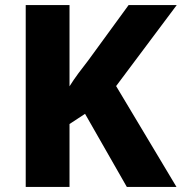

<svg xmlns="http://www.w3.org/2000/svg" viewBox="-20 -734 714 754"><path d="M673 0 436 -396 674 -714H485L326 -496C301 -464 274 -429 253 -395V-714H81V0H253V-247L314 -287L478 0Z"/></svg>

Font: Noto Sans Lao ExtraBold
Style: Regular
Weight: 800
Designer: Monotype Design Team
Foundry: Monotype Imaging Inc.
Version: Version 2.003